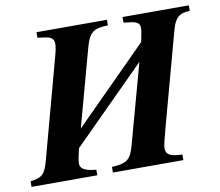

<svg xmlns="http://www.w3.org/2000/svg" viewBox="-108 -759 973 848"><g transform="rotate(-10 378.5 -334.5)"><path d="M790 -669H493V-644L524 -640C555 -636 565 -627 565 -607C565 -595 561 -574 555 -546L226 -216L321 -564C339 -629 358 -642 423 -644V-669H107V-644L138 -640C169 -636 180 -626 180 -604C180 -592 177 -574 169 -546L48 -99C32 -41 17 -32 -33 -25V0H262V-25C198 -30 191 -50 191 -65C191 -80 196 -104 203 -132L532 -461L434 -104C417 -41 399 -29 332 -25V0H648V-25C593 -27 575 -37 575 -66C575 -81 582 -105 597 -162L708 -570C722 -623 741 -644 790 -644Z"/></g></svg>

Font: XITS
Style: Bold Italic
Weight: 700
Italic angle: -16.33°
Designer: MicroPress Inc., with final additions and corrections provided by Coen Hoffman, Elsevier (retired)
Version: Version 1.105